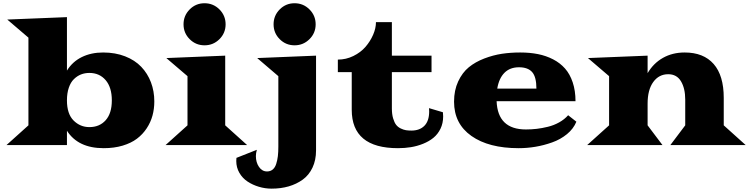

<svg xmlns="http://www.w3.org/2000/svg" viewBox="-20 -877 4529 1161"><path d="M19.5 0 151.9 -119.1V-649.4L23.9 -758.8L384.8 -773.4V-450.2Q418.5 -504.4 474.9 -532Q531.2 -559.6 603.5 -559.6Q677.2 -559.6 736.6 -536.4Q795.9 -513.2 834.2 -472.9Q872.6 -432.6 892.8 -379.2Q913.1 -325.7 913.1 -263.7Q913.1 -218.8 902.1 -178.2Q891.1 -137.7 867.2 -101.3Q843.3 -64.9 808.1 -38.3Q772.9 -11.7 721.4 3.7Q669.9 19 606.9 19Q452.1 19 384.8 -86.4V0ZM384.8 -270Q384.8 -188.5 424.8 -148.4Q464.8 -108.4 520.5 -108.4Q582 -108.4 619.1 -150.1Q656.2 -191.9 656.2 -270Q656.2 -348.6 618.9 -392.3Q581.5 -436 520.5 -436Q493.2 -436 469.7 -426.8Q446.3 -417.5 426.8 -398.4Q407.2 -379.4 396 -346.4Q384.8 -313.5 384.8 -270Z M1306.9 -640.1Q1269.5 -603 1216.8 -603Q1164.1 -603 1127 -640.1Q1089.8 -677.2 1089.8 -730Q1089.8 -782.7 1127 -820.1Q1164.1 -857.4 1216.8 -857.4Q1269.5 -857.4 1306.9 -820.1Q1344.2 -782.7 1344.2 -730Q1344.2 -677.2 1306.9 -640.1ZM981.4 0 1113.8 -119.1V-416.5L985.8 -525.9L1341.8 -540.5V-119.1L1474.1 0Z M1851.3 -640.1Q1814 -603 1761.2 -603Q1708.5 -603 1671.4 -640.1Q1634.3 -677.2 1634.3 -730Q1634.3 -782.7 1671.4 -820.1Q1708.5 -857.4 1761.2 -857.4Q1814 -857.4 1851.3 -820.1Q1888.7 -782.7 1888.7 -730Q1888.7 -677.2 1851.3 -640.1ZM1533.2 28.8Q1527.3 49.3 1527.3 66.9Q1527.3 105 1546.1 132.3Q1564.9 159.7 1594.7 159.7Q1615.2 159.7 1629.2 147.9Q1643.1 136.2 1650.1 114.3Q1657.2 92.3 1660.2 67.4Q1663.1 42.5 1663.1 9.8V-416.5L1535.2 -525.9L1891.1 -540.5V32.2Q1891.1 91.3 1869.6 136.7Q1848.1 182.1 1810.5 209.2Q1772.9 236.3 1725.6 250Q1678.2 263.7 1622.6 263.7Q1583 263.7 1545.4 252.4Q1507.8 241.2 1477.1 220.9Q1446.3 200.7 1427.5 168.2Q1408.7 135.7 1408.7 96.7Q1408.7 84.5 1409.7 77.6Z M2106.9 -213.4V-440.9H2022.9V-516.6Q2072.3 -516.6 2116.7 -538.3Q2161.1 -560.1 2190.2 -593.8Q2219.2 -627.4 2236.3 -667Q2253.4 -706.5 2253.4 -743.2H2349.6V-540.5H2589.4V-440.9H2349.6V-221.7Q2349.6 -186.5 2357.2 -161.1Q2364.7 -135.7 2375.7 -121.8Q2386.7 -107.9 2403.8 -99.9Q2420.9 -91.8 2435.1 -89.6Q2449.2 -87.4 2467.3 -87.4Q2518.1 -87.4 2546.6 -116.7Q2575.2 -146 2575.2 -203.6Q2575.2 -216.3 2574.2 -223.1L2658.2 -198.2Q2659.7 -185.1 2659.7 -173.3Q2659.7 -131.8 2643.6 -98.6Q2627.4 -65.4 2600.8 -43.7Q2574.2 -22 2538.3 -7.6Q2502.4 6.8 2464.8 12.9Q2427.2 19 2386.7 19Q2106.9 19 2106.9 -213.4Z M2725.6 -262.2Q2725.6 -331.1 2750.5 -384.5Q2775.4 -438 2814.7 -470.2Q2854 -502.4 2908.2 -523.2Q2962.4 -543.9 3015.1 -551.8Q3067.9 -559.6 3125.5 -559.6Q3184.1 -559.6 3233.2 -549.8Q3282.2 -540 3324.7 -518.1Q3367.2 -496.1 3396.7 -462.6Q3426.3 -429.2 3443.1 -378.9Q3460 -328.6 3460 -265.1H2982.9Q2989.7 -94.2 3160.2 -94.2Q3193.4 -94.2 3225.3 -97.9Q3257.3 -101.6 3293.2 -110.4Q3329.1 -119.1 3361.1 -137Q3393.1 -154.8 3415.5 -180.2L3465.3 -141.1Q3447.8 -98.1 3408.4 -65.9Q3369.1 -33.7 3318.8 -15.9Q3268.6 2 3217.8 10.5Q3167 19 3116.2 19Q2935.5 19 2830.6 -54.9Q2725.6 -128.9 2725.6 -262.2ZM2986.8 -341.3H3223.6Q3223.6 -411.6 3198 -440.9Q3172.4 -470.2 3118.2 -470.2Q3063.5 -470.2 3030.3 -436.8Q2997.1 -403.3 2986.8 -341.3Z M3530.8 0 3663.1 -119.1V-416.5L3535.2 -525.9L3896 -540.5V-434.6Q3931.2 -494.6 3988.8 -527.1Q4046.4 -559.6 4120.1 -559.6Q4234.4 -559.6 4295.4 -490Q4356.4 -420.4 4356.4 -285.2V-119.1L4488.8 0H4033.7L4123.5 -119.1V-274.9Q4123.5 -342.3 4097.9 -385.3Q4072.3 -428.2 4020.5 -428.2Q3964.4 -428.2 3930.2 -381.1Q3896 -334 3896 -250.5V-119.1L3985.8 0Z"/></svg>

Font: Goblin
Style: Regular
Weight: 400
Designer: Riccardo De Franceschi
Foundry: Sorkin Type Co.
Version: Version 1.001